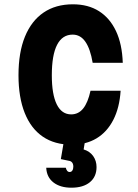

<svg xmlns="http://www.w3.org/2000/svg" viewBox="-20 -654 640 893"><path d="M313 19Q234 19 179 -18.5Q124 -56 95 -128.5Q66 -201 66 -304Q66 -410 96 -483.5Q126 -557 182.5 -595.5Q239 -634 319 -634Q390 -634 440.5 -602Q491 -570 519.5 -509.5Q548 -449 551 -362H411Q400 -427 377 -460Q354 -493 318 -493Q270 -493 245.5 -445.5Q221 -398 221 -304Q221 -215 244 -168.5Q267 -122 311 -122Q345 -122 367 -149.5Q389 -177 401 -232H541Q536 -153 507 -96.5Q478 -40 429 -10.5Q380 19 313 19ZM281 -20H379L369 41Q398 50 413.5 72Q429 94 429 123Q429 168 398 193.5Q367 219 312 219Q260 219 228.5 194.5Q197 170 195 126H286Q288 135 292.5 140.5Q297 146 304 146Q312 146 316.5 139Q321 132 321 121Q321 109 315.5 102Q310 95 301 94L263 86Z"/></svg>

Font: Martian Mono Condensed
Style: Bold
Weight: 700
Width: 3
Designer: Roman Shamin
Foundry: Evil Martians
Version: Version 1.000